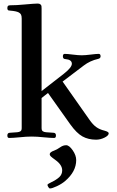

<svg xmlns="http://www.w3.org/2000/svg" viewBox="-20 -773 659 1084"><path d="M248 270.5Q248 266.1 269.5 255.9Q299.3 241.7 315.2 226.6Q331.1 211.4 331.1 189Q331.1 157.7 293 130.4Q273.9 116.7 267.3 110.4Q260.7 104 260.7 97.7Q260.7 85.9 286.1 77.1Q300.3 72.3 321.3 57.6Q336.4 46.9 353.5 46.9Q370.6 46.9 390.4 75.4Q410.2 104 410.2 130.9Q410.2 195.8 347.7 249Q329.1 265.1 301.5 278.1Q273.9 291 262.2 291Q257.8 291 252.9 283.2Q248 275.4 248 270.5ZM21.5 -7.8Q21.5 -22.9 35.2 -23.4L77.1 -26.4Q88.9 -27.3 95.7 -32Q102.5 -36.6 102.5 -49.8V-668Q102.5 -683.1 98.6 -690.7Q94.7 -698.2 85.4 -703.1Q70.8 -710.4 38.1 -712.9Q31.2 -713.4 28.6 -714.1Q25.9 -714.8 23.7 -717.8Q21.5 -720.7 21.5 -727.1Q21.5 -735.8 24.9 -739.5Q28.3 -743.2 37.6 -743.2Q72.8 -743.2 117.7 -747.6Q175.8 -752.9 192.9 -752.9Q203.1 -752.9 208.3 -748.3Q213.4 -743.7 214.1 -738.8Q214.8 -733.9 214.8 -725.1V-258.8L340.8 -356.9Q385.7 -392.1 385.7 -413.1Q385.7 -436.5 348.6 -439.5Q335 -439.9 335 -455.1Q335 -468.8 345.7 -468.8Q359.9 -468.8 391.1 -464.8Q421.9 -460.9 441.4 -460.9Q460.9 -460.9 491.7 -464.8Q522.9 -468.8 537.1 -468.8Q547.9 -468.8 547.9 -455.1Q547.9 -443.4 533.7 -440.4Q488.3 -430.2 452.6 -402.8L333.5 -312.5L484.9 -97.2Q503.9 -69.8 522.9 -55.9Q542 -42 570.3 -35.2Q593.8 -28.8 593.8 -20.5Q593.8 -7.8 570.3 3.9Q546.9 15.6 522.9 15.6Q478.5 15.6 445.3 -2.9Q412.1 -21.5 376.5 -71.3L251 -248L214.8 -219.7V-49.8Q214.8 -36.6 221.7 -32Q228.5 -27.3 240.2 -26.4L282.2 -23.4Q295.9 -22.9 295.9 -7.8Q295.9 5.9 285.6 5.9Q265.6 5.9 225.6 2Q189 -2 158.7 -2Q128.4 -2 91.8 2Q51.8 5.9 31.7 5.9Q21.5 5.9 21.5 -7.8Z"/></svg>

Font: Monomachus
Style: Medium
Weight: 500
Designer: Alexey Kryukov
Version: Version 1.0